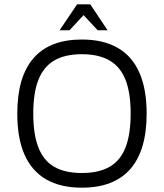

<svg xmlns="http://www.w3.org/2000/svg" viewBox="-20 -859 759 889"><path d="M359 10Q260 10 193.5 -28.5Q127 -67 93.5 -143Q60 -219 60 -333Q60 -503 135 -589.5Q210 -676 359 -676Q458 -676 525 -637.5Q592 -599 625.5 -522.5Q659 -446 659 -333Q659 -163 583.5 -76.5Q508 10 359 10ZM359 -58Q438 -58 488 -87Q538 -116 561.5 -177Q585 -238 585 -333Q585 -428 561.5 -488.5Q538 -549 488 -578.5Q438 -608 359 -608Q280 -608 230.5 -578.5Q181 -549 157.5 -488.5Q134 -428 134 -333Q134 -238 157.5 -177Q181 -116 230.5 -87Q280 -58 359 -58ZM256 -719 337 -839H398L478 -719H432L367 -789L302 -719Z"/></svg>

Font: Maven Pro VF Beta
Style: Regular
Weight: 400
Designer: Joe Prince
Foundry: Joe Prince
Version: Version 2.002